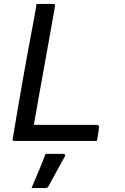

<svg xmlns="http://www.w3.org/2000/svg" viewBox="-20 -720 640 981"><path d="M54 0Q51 0 49 -0.5Q47 -1 46 -2.5Q45 -4 44.5 -6Q44 -8 45 -11Q58 -88 71 -165Q84 -242 97.5 -318Q111 -394 124.5 -467.5Q138 -541 151 -609Q154 -624 156.5 -639.5Q159 -655 162 -670Q165 -685 167 -700Q189 -700 210 -700Q231 -700 252 -700Q256 -700 258 -698.5Q260 -697 261 -694.5Q262 -692 261 -689Q248 -614 234.5 -538Q221 -462 207 -385.5Q193 -309 179.5 -233Q166 -157 153 -82H475Q478 -82 480 -81Q482 -80 483.5 -78.5Q485 -77 485.5 -74.5Q486 -72 486 -69Q484 -56 482.5 -44.5Q481 -33 479.5 -22.5Q478 -12 475 0ZM213 66Q230 66 245 66Q260 66 274.5 66Q289 66 303 66Q309 66 312 70Q315 74 311 80Q295 109 282.5 131.5Q270 154 257.5 177Q245 200 228 231Q226 235 222.5 238Q219 241 212 241Q198 241 180 241Q162 241 141 241Q155 208 167 179.5Q179 151 190.5 123Q202 95 213 66Z"/></svg>

Font: RecMonoLinear Nerd Font Mono
Style: Italic
Weight: 400
Italic angle: -10°
Monospace: yes
Version: Version 1.085; ttfautohint (v1.8.4.7-5d5b);Nerd Fonts 3.2.1